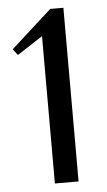

<svg xmlns="http://www.w3.org/2000/svg" viewBox="-50 -694 405 727"><g transform="rotate(-5 152.5 -330.0)"><path d="M219 0H129V-560L32 -497L14 -520L169 -660H219Z"/></g></svg>

Font: Philosopher
Style: Regular
Weight: 400
Designer: Jovanny Lemonad
Foundry: Jovanny Lemonad
Version: Version 1.000